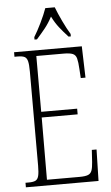

<svg xmlns="http://www.w3.org/2000/svg" viewBox="-61 -971 583 1011"><g transform="rotate(-5 230.0 -465.5)"><path d="M34 0V-24H51Q75 -24 87 -30Q99 -36 103.5 -54Q108 -72 108 -108V-605Q108 -642 103.5 -660Q99 -678 87 -684Q75 -690 51 -690H34V-714H392L397 -548H372L369 -596Q367 -633 362 -652Q357 -671 341.5 -677.5Q326 -684 294 -684H149V-389H339V-359H149L148 -30H320Q351 -30 365.5 -36Q380 -42 385.5 -57.5Q391 -73 393 -102L397 -166H422L418 0ZM147 -784Q165 -813 185.5 -855Q206 -897 218 -931H268Q281 -897 301 -855Q321 -813 339 -784V-771H327Q301 -799 281 -824.5Q261 -850 244 -884Q226 -850 205.5 -824.5Q185 -799 160 -771H147Z"/></g></svg>

Font: Noto Serif Myanmar ExtraCondensed ExtraLight
Style: Regular
Weight: 200
Width: 2
Designer: Ben Mitchell and the Monotype Design Team
Foundry: Monotype Imaging Inc.
Version: Version 2.106; ttfautohint (v1.8.4.7-5d5b)